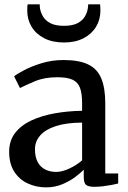

<svg xmlns="http://www.w3.org/2000/svg" viewBox="-20 -838 578 870"><path d="M188.5 11Q144 11 105.8 -6.8Q67.5 -24.5 44.5 -60.2Q21.5 -96 21.5 -150.5Q21.5 -200.5 48.5 -235.5Q75.5 -270.5 122.2 -292.2Q169 -314 228.2 -324.5Q287.5 -335 352 -336V-370.5Q352 -414.5 342.5 -440Q333 -465.5 308.8 -476.8Q284.5 -488 239.5 -488Q181.5 -488 138 -469.8Q94.5 -451.5 70.5 -439L44 -492Q54.5 -501.5 87.8 -519.2Q121 -537 168.2 -551.5Q215.5 -566 267.5 -566Q338.5 -566 380 -545.8Q421.5 -525.5 439.2 -482Q457 -438.5 457 -369.5V-52H515.5V-6.5Q504.5 -3.5 486 0Q467.5 3.5 446.8 6Q426 8.5 408.5 8.5Q381.5 8.5 370.5 0.2Q359.5 -8 359.5 -37.5V-69Q347 -56 322.5 -37.2Q298 -18.5 264 -3.8Q230 11 188.5 11ZM235 -59Q261 -59 294 -74.2Q327 -89.5 352 -111.5V-282.5Q279 -282 231.8 -266.2Q184.5 -250.5 161.5 -223.5Q138.5 -196.5 138.5 -162.5Q138.5 -126 151 -103.2Q163.5 -80.5 185.2 -69.8Q207 -59 235 -59ZM270 -645.5Q218 -645.5 180.8 -664.5Q143.5 -683.5 123.5 -716.2Q103.5 -749 103.5 -789.5Q103.5 -796.5 103.8 -804.5Q104 -812.5 105.5 -818.5H160Q160 -815 160.2 -810.8Q160.5 -806.5 161 -801Q164 -782.5 174.5 -764Q185 -745.5 207.8 -733.2Q230.5 -721 270 -721Q309 -721 331.8 -733.2Q354.5 -745.5 365 -763.8Q375.5 -782 378 -801Q379 -806.5 379.2 -810.8Q379.5 -815 379.5 -818.5H433.5Q434 -812.5 434.5 -804.5Q435 -796.5 435 -790Q435 -749 415 -716.2Q395 -683.5 358 -664.5Q321 -645.5 270 -645.5Z"/></svg>

Font: Merriweather 20pt Medium
Style: Regular
Weight: 500
Version: Version 2.100